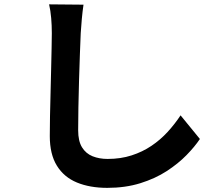

<svg xmlns="http://www.w3.org/2000/svg" viewBox="-20 -815 1040 900"><path d="M371.4 -793.1Q366.8 -761.8 363.5 -725.8Q360.2 -689.7 358.4 -659.6Q356.6 -619.5 354.5 -561Q352.4 -502.5 350.5 -438Q348.6 -373.6 347.5 -312Q346.4 -250.4 346.4 -204.1Q346.4 -153.7 364.5 -124.4Q382.7 -95 414 -82.5Q445.3 -70 484.1 -70Q545.9 -70 596.9 -86.6Q648 -103.1 689.8 -131.3Q731.6 -159.4 765.5 -196.4Q799.4 -233.4 826.4 -274.3L917 -163.5Q893.1 -127.7 854.3 -87.9Q815.4 -48.1 761.6 -13Q707.7 22 637.8 43.8Q567.9 65.6 482.7 65.6Q401.2 65.6 340.5 40.5Q279.8 15.4 246.6 -38.4Q213.4 -92.1 213.4 -177.1Q213.4 -217.6 214.4 -270.2Q215.4 -322.8 217 -379.8Q218.6 -436.9 219.7 -491.4Q220.9 -546 221.9 -590.1Q222.9 -634.3 222.9 -659.6Q222.9 -695.9 219.9 -730.5Q217 -765 210.1 -794.6Z"/></svg>

Font: Noto Sans HK Thin
Style: Regular
Weight: 100
Designer: Ryoko NISHIZUKA 西塚涼子 (kana, bopomofo & ideographs); Paul D. Hunt (Latin, Greek & Cyrillic); Sandoll Communications 산돌커뮤니
Foundry: Adobe
Version: Version 2.004-H2;hotconv 1.0.118;makeotfexe 2.5.65603